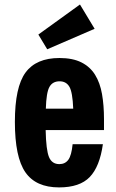

<svg xmlns="http://www.w3.org/2000/svg" viewBox="-20 -806 506 836"><path d="M238.4 -91.4Q206.2 -91.4 193.4 -122Q180.6 -152.6 178.8 -239.6H432.8V-287.4Q432.8 -347.4 424.2 -396.4Q415.6 -445.4 394 -480.3Q372.4 -515.2 334.5 -534.3Q296.6 -553.4 238.8 -553.4Q137.8 -553.4 91.3 -490.3Q44.8 -427.2 44.8 -275.2Q44.8 -121.8 90.5 -55.9Q136.2 10 237.2 10Q327.2 10 370.7 -35.1Q414.2 -80.2 428 -178.2H296.2Q291.4 -129 277.4 -110.2Q263.4 -91.4 238.4 -91.4ZM239.6 -452Q268.2 -452 282.1 -428.3Q296 -404.6 298.8 -332.8H179.6Q181.6 -403.2 195.3 -427.6Q209 -452 239.6 -452ZM185.6 -591.4 392 -680.6 328.2 -786.4 147 -655.6Z"/></svg>

Font: Secuela Light
Style: Regular
Weight: 300
Designer: Fernando Haro
Foundry: deFharo
Version: Version 1.708